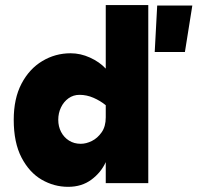

<svg xmlns="http://www.w3.org/2000/svg" viewBox="-20 -723 779 758"><path d="M249 14.6Q193.4 14.6 144.5 -13.7Q95.7 -42 64.9 -101.1Q34.2 -160.2 34.2 -250Q34.2 -334 64.9 -392.6Q95.7 -451.2 147 -481.9Q198.2 -512.7 258.8 -512.7Q297.9 -512.7 335.4 -495.6Q373 -478.5 397.5 -452.1V-703.1H565.4V0H397.5V-83Q378.9 -42 340.8 -13.7Q302.7 14.6 249 14.6ZM298.8 -155.3Q320.3 -155.3 342.8 -166.5Q365.2 -177.7 381.3 -200.7Q397.5 -223.6 397.5 -259.8V-307.6Q376 -325.2 349.1 -336.9Q322.3 -348.6 293.9 -348.6Q269.5 -348.6 250.5 -335Q231.4 -321.3 220.7 -298.8Q210 -276.4 210 -250Q210 -223.6 221.2 -202.1Q232.4 -180.7 252.4 -168Q272.5 -155.3 298.8 -155.3ZM590.8 -517.6 600.6 -701.2H739.3L710 -517.6Z"/></svg>

Font: Sen ExtraBold
Style: Regular
Weight: 800
Version: Version 2.000;gftools[0.9.31]